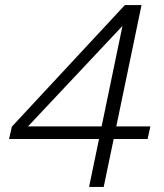

<svg xmlns="http://www.w3.org/2000/svg" viewBox="-20 -741 650 761"><path d="M333 0 466 -641H468L91 -240H576L565 -190H16L27 -239L475 -721H541L391 0Z"/></svg>

Font: Mona Sans ExtraLight Light
Style: Italic
Weight: 300
Italic angle: -11.6951°
Version: Version 2.000